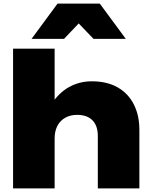

<svg xmlns="http://www.w3.org/2000/svg" viewBox="-20 -1038 833 1058"><path d="M52 -770H281V0H52ZM486 -590Q569 -590 627.5 -557Q686 -524 717 -463.5Q748 -403 748 -322V0H519V-289Q519 -345 489.5 -375Q460 -405 405 -405Q367 -405 339 -389Q311 -373 296 -344Q281 -315 281 -274L212 -310Q225 -403 264.5 -465Q304 -527 361 -558.5Q418 -590 486 -590ZM297 -1018H530L673 -824H495L360 -965H467L333 -824H154Z"/></svg>

Font: Unbounded ExtraBold
Style: Regular
Weight: 800
Designer: Luke Prowse, Jean-Baptiste Morizot, Fátima Lázaro, Florian Runge
Foundry: NaN
Version: Version 1.701;gftools[0.9.28.dev5+ged2979d]